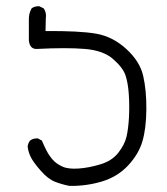

<svg xmlns="http://www.w3.org/2000/svg" viewBox="-20 -573 540 620"><path d="M204.1 27.3Q179.7 22.5 157.2 13.7Q134.8 4.9 111.3 -22Q87.9 -48.8 79.6 -65.4Q71.3 -82 69.3 -99.6Q70.3 -110.4 77.1 -119.1Q86.9 -127 102.5 -126L115.2 -119.1Q122.1 -102.5 130.4 -86.4Q138.7 -70.3 150.4 -57.1Q162.1 -43.9 181.2 -35.2Q200.2 -26.4 233.9 -28.8Q267.6 -31.2 304.7 -42.5Q341.8 -53.7 362.3 -80.1Q382.8 -106.4 388.7 -132.3Q394.5 -158.2 396.5 -194.3Q398.4 -230.5 396 -267.6Q393.6 -304.7 385.3 -329.6Q377 -354.5 345.2 -382.3Q313.5 -410.2 253.9 -415Q194.3 -419.9 100.6 -415Q76.2 -413.1 73.2 -442.4V-511.7Q73.2 -530.3 82 -545.9Q91.8 -553.7 107.4 -552.7L121.1 -545.9Q130.9 -532.2 127.9 -512.7L127 -472.7Q235.4 -473.6 289.6 -464.4Q343.8 -455.1 387.7 -415Q431.6 -375 442.4 -328.1Q453.1 -281.2 452.6 -219.7Q452.1 -158.2 439.9 -116.7Q427.7 -75.2 393.6 -38.6Q359.4 -2 308.6 13.2Q257.8 28.3 204.1 27.3Z"/></svg>

Font: JasonHandwriting2
Style: Regular
Weight: 400
Version: Version 1.05.10